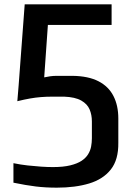

<svg xmlns="http://www.w3.org/2000/svg" viewBox="-20 -860 609 886"><path d="M242 6Q190 6 145 0.5Q100 -5 42 -17V-107Q76 -100 108 -96.5Q140 -93 169.5 -91Q199 -89 224 -89Q272 -89 304.5 -97Q337 -105 356.5 -118Q376 -131 386.5 -148Q397 -165 400.5 -184Q404 -203 404 -222V-300Q404 -330 393.5 -355Q383 -380 355 -396Q327 -412 276 -414H224Q194 -414 169 -412Q144 -410 118.5 -405.5Q93 -401 60 -393L66 -466L94 -840H495V-745H201L184 -503Q197 -506 211.5 -508Q226 -510 241 -510H315Q388 -509 434.5 -485Q481 -461 503.5 -417Q526 -373 526 -313V-201Q527 -123 491.5 -78Q456 -33 392 -13.5Q328 6 242 6Z"/></svg>

Font: Matangi
Style: Bold
Weight: 700
Designer: Prashant Pant
Foundry: The Graphic Ant
Version: Version 3.002